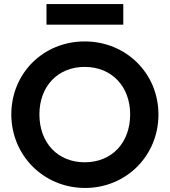

<svg xmlns="http://www.w3.org/2000/svg" viewBox="-20 -919 840 950"><path d="M401 11C605 11 764 -149 764 -352C764 -556 604 -714 399 -714C194 -714 36 -556 36 -353C36 -150 196 11 401 11ZM175 -353C175 -492 266 -588 399 -588C532 -588 624 -492 624 -353C624 -212 533 -116 399 -116C266 -116 175 -212 175 -353ZM210 -797H590V-899H210Z"/></svg>

Font: MV Cash SemiBold
Style: Regular
Weight: 600
Designer: Rodrigo Fuenzalida
Foundry: fragTYPE
Version: Version 1.100;Glyphs 3.1.2 (3151)